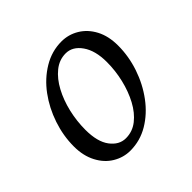

<svg xmlns="http://www.w3.org/2000/svg" viewBox="-120 -538 659 659"><g transform="rotate(-45 209.5 -208.5)"><path d="M160.2 7.8Q127 7.8 97.7 -9.8Q68.4 -27.3 50.8 -61Q33.2 -94.7 33.2 -139.6Q33.2 -191.4 50.3 -242.2Q67.4 -293 97.7 -334Q127.9 -375 169.4 -399.9Q210.9 -424.8 257.8 -424.8Q292 -424.8 321.3 -407.2Q350.6 -389.6 368.2 -356.4Q385.7 -323.2 385.7 -277.3Q385.7 -225.6 368.7 -174.8Q351.6 -124 320.8 -82.5Q290 -41 249 -16.6Q208 7.8 160.2 7.8ZM179.7 -33.2Q211.9 -33.2 237.3 -53.2Q262.7 -73.2 280.8 -106.9Q298.8 -140.6 308.6 -181.6Q318.4 -222.7 318.4 -264.6Q318.4 -320.3 295.4 -353Q272.5 -385.7 239.3 -385.7Q208 -385.7 182.6 -365.2Q157.2 -344.7 139.2 -311Q121.1 -277.3 111.3 -235.8Q101.6 -194.3 101.6 -152.3Q101.6 -93.8 124.5 -63.5Q147.5 -33.2 179.7 -33.2Z"/></g></svg>

Font: Crimson Pro ExtraLight Light
Style: Italic
Weight: 300
Italic angle: -12°
Version: Version 1.002